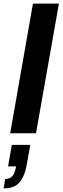

<svg xmlns="http://www.w3.org/2000/svg" viewBox="-56 -744 349 1072"><path d="M1 0 128 -724H273L145 0ZM-36 308 -27 255Q0 255 13.5 239Q27 223 34 185H-11L10 65H113L95 166Q86 219 69.5 250Q53 281 27.5 294.5Q2 308 -36 308Z"/></svg>

Font: Archivo Condensed ExtraBold
Style: Italic
Weight: 800
Width: 3
Italic angle: -10°
Designer: Hector Gatti
Foundry: Omnibus-Type
Version: Version 2.001